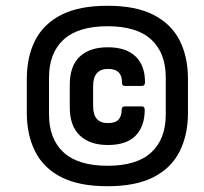

<svg xmlns="http://www.w3.org/2000/svg" viewBox="-20 -635 708 666"><path d="M353 11Q254 11 192.5 -20.5Q131 -52 102 -109.5Q73 -167 73 -243V-361Q73 -438 102 -495Q131 -552 192.5 -583.5Q254 -615 353 -615Q451 -615 512.5 -583.5Q574 -552 603 -495Q632 -438 632 -361V-243Q632 -167 603 -109.5Q574 -52 512.5 -20.5Q451 11 353 11ZM353 -60Q455 -60 505 -106.5Q555 -153 555 -238V-366Q555 -451 505 -497.5Q455 -544 353 -544Q251 -544 200.5 -497.5Q150 -451 150 -366V-238Q150 -153 200.5 -106.5Q251 -60 353 -60ZM354 -132Q292 -132 257 -165Q222 -198 222 -263V-341Q222 -406 256.5 -438.5Q291 -471 354 -471Q417 -471 450 -439.5Q483 -408 483 -350Q483 -337 472 -337H413Q403 -337 403 -348Q404 -371 392 -383.5Q380 -396 355 -396Q303 -396 303 -336V-267Q303 -208 354 -208Q380 -208 391 -220Q402 -232 402 -254Q402 -266 413 -266H472Q482 -266 482 -254Q482 -197 450.5 -164.5Q419 -132 354 -132Z"/></svg>

Font: Sofia Sans Semi Condensed ExtraBold
Style: Italic
Weight: 800
Italic angle: -9°
Version: Version 4.100